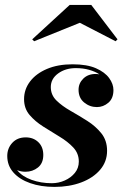

<svg xmlns="http://www.w3.org/2000/svg" viewBox="-20 -724 488 754"><path d="M293.5 -634.5 114 -562 106.5 -569.5 253.5 -704.5H338.5L441.5 -569.5L434 -562ZM400.5 -132Q400.5 -89 373 -57Q345.5 -25 298.8 -7.5Q252 10 194 10Q140.5 10 98.5 -4.8Q56.5 -19.5 32.5 -46.8Q8.5 -74 8.5 -111.5Q8.5 -141.5 28.2 -163Q48 -184.5 81 -184.5Q111 -184.5 130.5 -165.8Q150 -147 150 -115.5Q150 -83 129 -66.2Q108 -49.5 80 -49.5Q62 -49.5 47 -56Q67 -31 103.8 -17.8Q140.5 -4.5 183.5 -4.5Q210 -4.5 234.2 -15.2Q258.5 -26 274 -45Q289.5 -64 289.5 -89.5Q289.5 -121.5 267.8 -144.8Q246 -168 214 -187.2Q182 -206.5 150 -226.8Q118 -247 96.2 -272.5Q74.5 -298 74.5 -334.5Q74.5 -373 98 -404Q121.5 -435 164.2 -453.2Q207 -471.5 265 -471.5Q321.5 -471.5 356.8 -456Q392 -440.5 408.8 -417.2Q425.5 -394 425.5 -370.5Q425.5 -337.5 405.5 -320.5Q385.5 -303.5 360.5 -303.5Q332.5 -303.5 310.5 -321.5Q288.5 -339.5 288.5 -371.5Q288.5 -397 307 -415.2Q325.5 -433.5 355.5 -433.5Q363 -433.5 370.5 -432Q354 -443 330.2 -449.8Q306.5 -456.5 277.5 -456.5Q237 -456.5 208.2 -435.5Q179.5 -414.5 179.5 -382Q179.5 -351 201.8 -329.2Q224 -307.5 257 -288.8Q290 -270 322.8 -249.2Q355.5 -228.5 378 -200.5Q400.5 -172.5 400.5 -132Z"/></svg>

Font: Bodoni* 16pt
Style: Bold Italic
Weight: 700
Italic angle: -13°
Version: Version 2.3